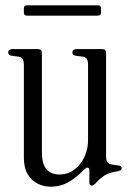

<svg xmlns="http://www.w3.org/2000/svg" viewBox="-20 -695 494 724"><path d="M171 9Q146 9 123 -2Q100 -13 85 -37Q70 -61 70 -101V-449Q70 -467 64.5 -474Q59 -481 45 -482L28 -484Q11 -486 11 -497Q11 -510 30 -510H123Q138 -510 138 -495V-122Q138 -76 155.5 -56.5Q173 -37 204 -37Q235 -37 259 -54.5Q283 -72 297.5 -101.5Q312 -131 312 -166V-449Q312 -467 306.5 -474Q301 -481 287 -482L270 -484Q253 -486 253 -497Q253 -510 272 -510H365Q380 -510 380 -495V-107Q380 -89 385.5 -82.5Q391 -76 405 -74L426 -71Q439 -70 439 -61Q439 -52 423 -49Q392 -45 373.5 -33Q355 -21 341 -4Q332 5 326 5Q317 5 317 -7V-53Q317 -61 311.5 -62.5Q306 -64 300 -58Q263 -21 234.5 -6Q206 9 171 9ZM82 -636Q70 -636 70 -648V-663Q70 -675 82 -675H349Q361 -675 361 -663V-648Q361 -636 349 -636Z"/></svg>

Font: Instrument Serif
Style: Regular
Weight: 400
Designer: Rodrigo Fuenzalida
Foundry: fragTYPE
Version: Version 1.000; ttfautohint (v1.8.4.7-5d5b);gftools[0.9.27]